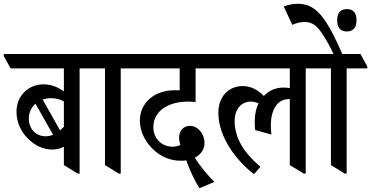

<svg xmlns="http://www.w3.org/2000/svg" viewBox="-62 -909 1958 1013"><path d="M216 -120C238 -120 259 -126 275 -135V-38L348 7H358V-548H467V-558L431 -624H-42V-613L-6 -548H275V-427C248 -446 213 -464 167 -464C91 -464 25 -407 25 -319C25 -264 49 -213 87 -176C122 -142 164 -120 216 -120ZM205 -391C231 -391 253 -386 275 -374V-240C268 -233 262 -227 255 -221L163 -384C175 -388 190 -391 205 -391ZM90 -284C90 -314 103 -342 125 -362L218 -198C205 -193 193 -190 179 -190C125 -190 90 -231 90 -284Z M565 7H575V-548H684V-558L648 -624H383V-613L419 -548H492V-38Z M990 84 1069 51C1039 21 994 -31 966 -77C1003 -96 1017 -127 1017 -154C1017 -202 983 -245 940 -245C906 -245 883 -219 883 -183C883 -170 885 -157 890 -144C879 -139 865 -135 849 -135C789 -135 747 -180 747 -238C747 -318 818 -373 932 -373C941 -373 957 -372 970 -371V-548H1092V-558L1056 -624H600V-613L636 -548H886V-432C878 -433 869 -433 860 -433C753 -433 676 -367 676 -273C676 -214 705 -160 746 -121C785 -83 836 -61 890 -61C901 -61 912 -61 921 -63C938 -13 965 44 990 84Z M1278 10 1312 -29C1230 -99 1176 -175 1176 -271C1176 -336 1214 -373 1261 -373C1276 -373 1290 -369 1302 -364C1289 -337 1282 -306 1282 -269C1282 -252 1282 -242 1284 -223L1370 -199C1368 -213 1367 -228 1367 -249C1367 -329 1401 -386 1461 -386C1463 -386 1465 -386 1467 -386V-38L1541 7H1551V-548H1660V-558L1624 -624H1008V-613L1044 -548H1467V-444C1458 -446 1446 -447 1433 -447C1394 -447 1357 -432 1330 -403C1300 -433 1264 -455 1219 -455C1147 -455 1090 -403 1090 -313C1090 -182 1191 -56 1278 10Z M1757 7H1767V-548H1876V-558L1840 -624H1575V-613L1611 -548H1684V-38Z M1702 -615H1748C1660 -817 1607 -889 1509 -889C1482 -889 1456 -883 1435 -875L1480 -778C1500 -787 1524 -793 1544 -793C1586 -793 1611 -774 1642 -725C1661 -696 1677 -668 1702 -615ZM1768 -743C1801 -743 1819 -763 1819 -802C1819 -841 1802 -861 1768 -861C1734 -861 1717 -841 1717 -802C1717 -763 1734 -743 1768 -743Z"/></svg>

Font: Noto Serif Devanagari Condensed Medium
Style: Regular
Weight: 500
Width: 3
Designer: Universal Thirst, Indian Type Foundry and the Monotype Design Team
Foundry: Monotype Imaging Inc.
Version: Version 2.004